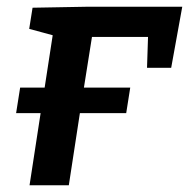

<svg xmlns="http://www.w3.org/2000/svg" viewBox="-20 -552 563 572"><path d="M77 -529 243 -532H523L490 -350H418L421 -442H254L230 -291H368L356 -215H218L185 0H68L101 -215H28L40 -291H113L137 -447L67 -466Z"/></svg>

Font: Bitter Pro SemiBold
Style: Italic
Weight: 600
Italic angle: -9°
Designer: Sol Matas, and Bitter project Authors
Foundry: Sol Matas
Version: Version 1.010